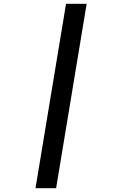

<svg xmlns="http://www.w3.org/2000/svg" viewBox="-20 -843 640 1006"><path d="M166 143 326 -823H434L274 143Z"/></svg>

Font: Iosevka Aile Semibold
Style: Italic
Weight: 600
Italic angle: -9°
Designer: Belleve Invis
Foundry: Belleve Invis
Version: Version 31.1.0; ttfautohint (v1.8.4)